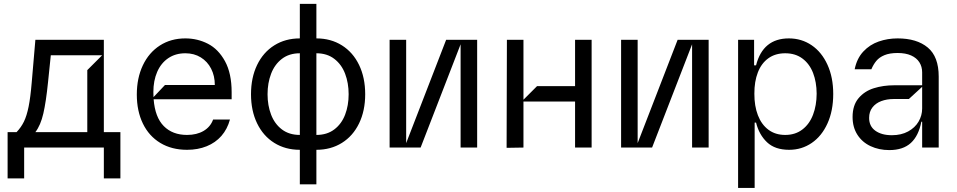

<svg xmlns="http://www.w3.org/2000/svg" viewBox="-20 -747 4847 972"><path d="M102.3 156.2H18.5V-78.1H63.9Q87 -102.3 101.2 -131.4Q115.4 -160.5 124.8 -206.9Q134.2 -253.2 140.6 -329.5L159.1 -545.5H505.7V-78.1H589.5V156.2H505.7V0H102.3ZM421.9 -78.1V-392L497.2 -467.3H237.2L223 -329.5Q213.1 -231.9 199.4 -172.4Q185.7 -112.9 159.1 -78.1Z M1152.7 -244.3H757.8Q764.9 -153.4 809.1 -108.7Q853.3 -63.9 926.8 -63.9Q976.2 -63.9 1010.8 -84.3Q1045.5 -104.8 1058.9 -142H1144.2Q1131 -93.4 1100.9 -58.9Q1070.7 -24.5 1026.3 -6.6Q981.9 11.4 926.8 11.4Q849.1 11.4 791.5 -23.4Q734 -58.2 703.3 -121.6Q672.6 -185 672.6 -268.5Q672.6 -351.6 703.1 -416.2Q733.7 -480.8 789.4 -516.7Q845.2 -552.6 918.3 -552.6Q979.8 -552.6 1032.7 -525.4Q1085.6 -498.2 1119.1 -437Q1152.7 -375.7 1152.7 -279.8ZM815.3 -316.8H1067.5Q1067.5 -362.9 1048.8 -399.3Q1030.2 -435.7 996.4 -456.5Q962.7 -477.3 918.3 -477.3Q868.3 -477.3 831.7 -452.4Q795.1 -427.6 775.7 -383Q756.4 -338.4 756.4 -280.9Q756.4 -263.5 757.1 -255.3Z M1581.7 -552.6Q1654.8 -552.6 1710.9 -517.4Q1767 -482.2 1797.9 -418.1Q1828.8 -354 1828.8 -269.9Q1828.8 -186.4 1797.9 -122.5Q1767 -58.6 1710.9 -23.6Q1654.8 11.4 1581.7 11.4V186.1H1497.9V11.4Q1424.7 11.4 1368.6 -23.6Q1312.5 -58.6 1281.6 -122.5Q1250.7 -186.4 1250.7 -269.9Q1250.7 -354 1281.6 -418.1Q1312.5 -482.2 1368.6 -517.4Q1424.7 -552.6 1497.9 -552.6V-727.3H1581.7ZM1497.9 -63.9V-477.3Q1443.9 -477.3 1407.1 -449Q1370.4 -420.8 1352.5 -373.8Q1334.5 -326.7 1334.5 -269.9Q1334.5 -213.1 1352.5 -166.4Q1370.4 -119.7 1407.1 -91.8Q1443.9 -63.9 1497.9 -63.9ZM1581.7 -63.9Q1635.7 -63.9 1672.4 -91.8Q1709.2 -119.7 1727.1 -166.4Q1745 -213.1 1745 -269.9Q1745 -326.7 1727.1 -373.8Q1709.2 -420.8 1672.4 -449Q1635.7 -477.3 1581.7 -477.3Z M1952.4 -545.5H2036.2V-22.4L2238.6 -545.5H2395.6V0H2311.8V-522.7L2109.4 0H1952.4Z M2630 0 2544.7 1.4 2546.2 -545.5H2630V-242.2L2698.9 -311.1H2891.3V-545.5H2975.1V0H2891.3V-233H2630Z M3124.3 -545.5H3208.1V-22.4L3410.5 -545.5H3567.5V0H3483.7V-522.7L3281.2 0H3124.3Z M3716.6 204.5V-545.5H3797.6V-416.2H3807.5Q3842.3 -552.6 3973.7 -552.6Q4038 -552.6 4089 -517.9Q4139.9 -483.3 4169 -419.4Q4198.2 -355.5 4198.2 -271.3Q4198.2 -186.4 4169.2 -122.3Q4140.3 -58.2 4089.5 -23.4Q4038.7 11.4 3975.1 11.4Q3903.4 11.4 3863.1 -26.8Q3822.8 -65 3807.5 -126.4H3800.4V204.5ZM3955.3 -63.9Q4006 -63.9 4041.9 -91.3Q4077.8 -118.6 4095.9 -166Q4114 -213.4 4114.3 -272.7Q4114 -331.7 4096.1 -377.8Q4078.1 -424 4042.4 -450.6Q4006.7 -477.3 3955.3 -477.3Q3904.8 -477.3 3869.7 -451.9Q3834.5 -426.5 3816.6 -380.3Q3798.7 -334.2 3799 -272.7Q3798.7 -210.6 3816.9 -163.4Q3835.2 -116.1 3870.4 -90Q3905.5 -63.9 3955.3 -63.9Z M4296.2 -154.8Q4296.2 -213.8 4326.2 -249.6Q4356.2 -285.5 4403.8 -300.4Q4451.3 -315.3 4507.8 -315.3H4648.4V-380.7Q4648.4 -409.4 4634.4 -431.6Q4620.4 -453.8 4592.5 -466.3Q4564.6 -478.7 4524.1 -478.7Q4483.7 -478.7 4457.4 -467.7Q4431.1 -456.7 4416.4 -438.7Q4401.6 -420.8 4391.3 -396.3H4306.8Q4317.8 -451.3 4350.7 -486.3Q4383.5 -521.3 4428.6 -536.9Q4473.7 -552.6 4524.1 -552.6Q4621.4 -552.6 4676.8 -506.4Q4732.2 -460.2 4732.2 -359.4V0H4648.4V-130.7H4644.2Q4630.7 -59.7 4591.3 -23.4Q4551.8 12.8 4482.2 12.8Q4429.7 12.8 4387.3 -7.1Q4344.8 -27 4320.5 -65Q4296.2 -103 4296.2 -154.8ZM4648.4 -197.4V-307.5L4581 -245.7H4503.6Q4469.5 -245.7 4441.2 -235.1Q4413 -224.4 4396.5 -202.9Q4380 -181.5 4380 -150.6Q4379.6 -108.3 4411.2 -85.4Q4442.8 -62.5 4495 -62.5Q4542.6 -62.5 4577.4 -81.5Q4612.2 -100.5 4630.3 -131.4Q4648.4 -162.3 4648.4 -197.4Z"/></svg>

Font: Riot Sans
Style: Regular
Weight: 400
Designer: Rasmus Andersson
Foundry: rsms
Version: Version 4.001